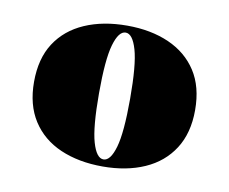

<svg xmlns="http://www.w3.org/2000/svg" viewBox="-51 -784 580 486"><g transform="rotate(10 239.0 -541.0)"><path d="M240 -722Q301 -722 347.5 -701.5Q394 -681 420 -641Q446 -601 446 -541Q446 -482 420 -441.5Q394 -401 347.5 -380.5Q301 -360 240 -360Q178 -360 131 -380.5Q84 -401 58 -441.5Q32 -482 32 -541Q32 -601 58 -641Q84 -681 131 -701.5Q178 -722 240 -722ZM239 -704Q221 -704 210 -666Q199 -628 199 -541Q199 -454 210 -416Q221 -378 239 -378Q257 -378 268 -416Q279 -454 279 -541Q279 -628 268 -666Q257 -704 239 -704Z"/></g></svg>

Font: Playfair Display Black
Style: Regular
Weight: 900
Designer: Claus Eggers Sørensen
Foundry: Claus Eggers Sørensen
Version: Version 1.203